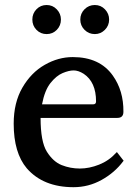

<svg xmlns="http://www.w3.org/2000/svg" viewBox="-20 -736 560 774"><path d="M35.2 -237.3Q35.2 -322.3 70.3 -382.8Q105.5 -443.4 160.2 -474.6Q214.8 -505.9 273.4 -505.9Q381.8 -505.9 434.6 -431.6Q478.5 -370.1 477.5 -285.2Q477.5 -260.7 453.1 -260.7H143.6Q143.6 -165 168.9 -124.5Q194.3 -84 229 -70.3Q263.7 -56.6 301.8 -56.6Q339.8 -56.6 379.4 -72.3Q418.9 -87.9 448.2 -120.1L451.2 -123L478.5 -87.9L476.6 -85.9Q442.4 -40 389.6 -10.7Q336.9 18.6 276.4 18.6Q154.3 18.6 87.9 -57.6Q35.2 -120.1 35.2 -237.3ZM110.4 -657.2Q110.4 -681.6 127 -698.7Q143.6 -715.8 168 -715.8Q192.4 -715.8 209 -698.2Q225.6 -680.7 225.6 -657.2Q225.6 -632.8 209 -615.7Q192.4 -598.6 168 -598.6Q143.6 -598.6 127 -615.7Q110.4 -632.8 110.4 -657.2ZM149.4 -315.4H355.5Q367.2 -315.4 367.2 -327.1Q367.2 -405.3 317.4 -438.5Q295.9 -452.1 276.9 -452.1Q257.8 -452.1 232.4 -441.4Q207 -430.7 183.6 -401.4Q160.2 -372.1 149.4 -315.4ZM303.7 -657.2Q303.7 -681.6 320.8 -698.7Q337.9 -715.8 362.3 -715.8Q386.7 -715.8 403.3 -698.2Q419.9 -680.7 419.9 -657.2Q419.9 -632.8 402.8 -615.7Q385.7 -598.6 362.3 -598.6Q337.9 -598.6 320.8 -615.7Q303.7 -632.8 303.7 -657.2Z"/></svg>

Font: GenEi LateMin P v2
Style: Medium
Weight: 500
Designer: o_tamon (Modified)
Foundry: o_tamon / Adobe Systems Incorporated / FONT 910 / Philipp H. Poll
Version: Version 2.1;Original Version 1.004